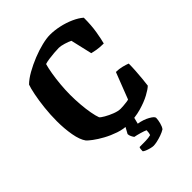

<svg xmlns="http://www.w3.org/2000/svg" viewBox="-259 -842 1163 1163"><g transform="rotate(-45 322.5 -260.0)"><path d="M340 0Q299 0 258 -14Q217 -28 181.5 -47.5Q146 -67 121.5 -85.5Q97 -104 89 -113Q67 -143 57 -199.5Q47 -256 47 -320Q47 -375 53 -430.5Q59 -486 68 -530.5Q77 -575 85 -596Q109 -620 148 -642Q187 -664 231.5 -682Q276 -700 317.5 -710Q359 -720 387 -720Q425 -720 466.5 -711Q508 -702 545 -685.5Q582 -669 606 -648Q606 -582 597.5 -531.5Q589 -481 581 -452Q547 -452 521.5 -456.5Q496 -461 486 -464L454 -602Q439 -610 412.5 -618Q386 -626 370 -626Q353 -626 329 -624Q305 -622 283 -619Q261 -616 246 -611Q239 -588 232 -547.5Q225 -507 221 -461Q217 -415 217 -375Q217 -334 220.5 -291Q224 -248 230.5 -212.5Q237 -177 245 -156Q250 -149 273 -135.5Q296 -122 324.5 -111Q353 -100 374 -100Q382 -100 397 -101Q412 -102 426 -104Q440 -106 445 -108L511 -278Q537 -278 562.5 -271.5Q588 -265 602 -259Q602 -232 600 -199.5Q598 -167 595 -136.5Q592 -106 589 -83Q574 -68 538 -48.5Q502 -29 451 -14.5Q400 0 340 0ZM357 200Q347 200 331.5 196Q316 192 303 186.5Q290 181 286 176Q286 152 291 145Q320 145 344 144.5Q368 144 387 139Q390 132 391.5 121Q393 110 393 103Q381 97 355 89.5Q329 82 312 79Q307 73 301 61Q295 49 295 38Q304 20 317 -2Q330 -24 338 -37H402L383 37Q425 44 456 61.5Q487 79 487 91Q487 107 481 130.5Q475 154 465 167Q449 177 427.5 184.5Q406 192 387 196Q368 200 357 200Z"/></g></svg>

Font: Texturina 72pt Black
Style: Regular
Weight: 900
Designer: Guillermo Torres Carreño
Foundry: Omnibus-Type
Version: Version 1.002; ttfautohint (v1.8.3)